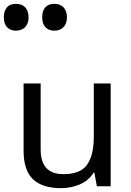

<svg xmlns="http://www.w3.org/2000/svg" viewBox="-44 -971 682 1001"><path d="M533 -536V0H461L448 -71H444Q418 -29 372 -9.5Q326 10 274 10Q177 10 128 -36.5Q79 -83 79 -185V-536H168V-191Q168 -63 287 -63Q376 -63 410.5 -113Q445 -163 445 -257V-536ZM239 -811Q210 -811 193 -829Q176 -847 176 -881Q176 -914 192 -932.5Q208 -951 239 -951Q271 -951 288 -932Q305 -913 305 -881Q305 -848 287 -829.5Q269 -811 239 -811ZM39 -811Q10 -811 -7 -829Q-24 -847 -24 -881Q-24 -914 -8 -932.5Q8 -951 39 -951Q71 -951 88 -932Q105 -913 105 -881Q105 -848 87 -829.5Q69 -811 39 -811Z"/></svg>

Font: Noto Sans Tifinagh Ahaggar
Style: Regular
Weight: 400
Designer: JamraPatel
Foundry: JamraPatel LLC
Version: Version 2.006; ttfautohint (v1.8.4.7-5d5b)